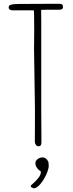

<svg xmlns="http://www.w3.org/2000/svg" viewBox="-20 -775 392 1025"><path d="M186.5 5.9Q193.4 5.9 196.8 1.5Q199.7 -2.4 200.4 -6.6Q201.2 -10.7 201.2 -20.5V-23.4L200.7 -97.2L200.2 -179.7V-585.9V-663.6L199.7 -721.7H199.2L208 -722.7L252.9 -723.1H297.4Q316.4 -723.1 316.4 -737.8Q316.4 -746.6 312 -750.7Q307.6 -754.9 295.4 -754.9L185.5 -754.4L85.4 -753.9Q60.1 -753.9 45.4 -751.5Q32.7 -748.5 29.5 -745.6Q26.4 -742.7 26.4 -734.9Q26.4 -727.5 32.7 -723.6Q39.1 -719.7 47.4 -719.7H160.2Q162.6 -719.7 162.6 -611.8Q162.6 -563 162.1 -546.9L161.6 -518.1Q161.6 -476.1 164.1 -357.9Q166.5 -239.3 166.5 -198.2V-108.9Q166.5 -37.6 166 -19.5Q166 -8.8 171.4 -1.5Q176.8 5.9 186.5 5.9ZM196.3 206.5Q214.8 184.1 227.5 155.5Q240.2 127 240.2 109.9Q240.2 101.1 238.3 97.7L240.2 94.7Q229.5 65.4 207 65.4Q192.4 65.4 180.7 74.5Q168.9 83.5 168.9 96.7Q168.9 108.9 177.2 120.8Q185.5 132.8 198.2 140.6Q198.2 149.9 195.3 157.7Q191.4 168.9 173.8 188Q167.5 194.3 159.2 202.1Q150.9 210 146 213.9L144 222.7L160.2 230.5Q176.8 230 196.3 206.5Z"/></svg>

Font: Amatica SC
Style: Regular
Weight: 400
Version: Version 2.000